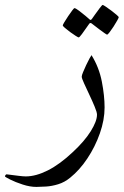

<svg xmlns="http://www.w3.org/2000/svg" viewBox="-97 -464 495 767"><path d="M320.8 -34.7Q320.8 15.1 302 68.6Q283.2 122.1 252.2 168.7Q221.2 215.3 183.6 245.6Q161.1 264.2 135.5 272Q109.9 279.8 86.7 281.2Q63.5 282.7 48.3 282.7Q22.9 282.7 -6.3 273.2Q-35.6 263.7 -56.4 253.2Q-77.1 242.7 -77.1 240.7Q-77.1 238.3 -75 235.4Q-72.8 232.4 -70.8 232.4Q-69.3 232.4 -54.4 234.4Q-39.6 236.3 -21.7 238.5Q-3.9 240.7 5.9 240.7Q46.4 240.7 94.2 216.6Q142.1 192.4 193.8 143.6Q240.7 100.1 265.6 60.1Q290.5 20 290.5 -5.9Q290.5 -15.6 281.2 -37.8Q272 -60.1 260 -85.4Q248 -110.8 238.8 -131.1Q229.5 -151.4 229.5 -157.7Q229.5 -163.1 234.9 -176Q240.2 -189 247.3 -204.1Q254.4 -219.2 260.7 -230.7Q267.1 -242.2 268.6 -243.7Q298.8 -194.8 309.8 -138.2Q320.8 -81.5 320.8 -34.7ZM377.4 -395.5Q377.4 -393.1 371.3 -382.1Q365.2 -371.1 356.7 -357.9Q348.1 -344.7 340.8 -335.2Q333.5 -325.7 330.6 -325.7Q329.1 -325.7 320.1 -332Q311 -338.4 299.6 -346.9Q288.1 -355.5 279.5 -362.3Q271 -369.1 270 -369.6Q267.1 -372.1 264.6 -372.1Q262.2 -372.1 259.8 -369.6Q258.8 -368.7 249.5 -355Q240.2 -341.3 230.2 -327.9Q220.2 -314.5 217.3 -314.5Q215.3 -314.5 205.3 -320.8Q195.3 -327.1 183.3 -335.9Q171.4 -344.7 162.6 -352.3Q153.8 -359.9 153.8 -362.3Q153.8 -365.2 160.4 -376Q167 -386.7 175.5 -399.7Q184.1 -412.6 191.4 -422.1Q198.7 -431.6 200.2 -431.6Q204.6 -431.6 218.3 -421.4Q231.9 -411.1 244.6 -400.6Q257.3 -390.1 258.3 -388.7Q262.7 -384.3 264.6 -384.3Q267.6 -384.3 271 -389.6Q272 -391.1 281.5 -404.5Q291 -418 301 -431.2Q311 -444.3 313 -444.3Q315.4 -444.3 325.4 -437.5Q335.4 -430.7 347.7 -421.6Q359.9 -412.6 368.7 -404.8Q377.4 -397 377.4 -395.5Z"/></svg>

Font: Scheherazade New Rohingya
Style: Regular
Weight: 400
Designer: SIL International
Foundry: SIL International
Version: Version 3.000 ; LngRng